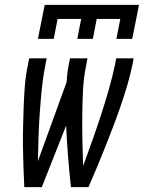

<svg xmlns="http://www.w3.org/2000/svg" viewBox="-20 -770 592 790"><path d="M80 0Q78 -41 76.5 -83Q75 -125 74.5 -166.5Q74 -208 75 -250Q76 -292 77.5 -334Q79 -376 82.5 -418.5Q86 -461 95 -504L100 -530H172L167 -504Q157 -454 152 -404Q147 -354 143.5 -304.5Q140 -255 138.5 -205.5Q137 -156 136 -107L254 -432Q255 -450 257 -467.5Q259 -485 263 -504L268 -530H340L335 -504Q324 -451 321.5 -398.5Q319 -346 318.5 -294Q318 -242 319 -190.5Q320 -139 322 -87Q341 -139 359.5 -191Q378 -243 395 -295Q412 -347 427 -399Q442 -451 453 -503L458 -530H530L525 -504Q516 -461 503.5 -418.5Q491 -376 476.5 -334Q462 -292 446 -250Q430 -208 413.5 -166.5Q397 -125 379.5 -83Q362 -41 344 0H272Q265 -63 260 -126Q255 -189 252 -253L152 0ZM136 -610 164 -750H552L524 -610H459L475 -692H378L362 -610H298L314 -692H217L201 -610Z"/></svg>

Font: Lode Term
Style: Italic
Weight: 400
Italic angle: -11°
Monospace: yes
Designer: Belleve Invis
Foundry: Belleve Invis
Version: Version 29.2.0